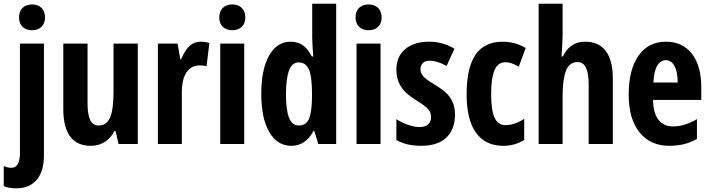

<svg xmlns="http://www.w3.org/2000/svg" viewBox="-49 -780 3849 1040"><path d="M39.1 240.2Q-2 240.2 -28.8 228V120.1Q-6.3 128.9 13.2 128.9Q59.1 128.9 59.1 45.9V-543.9H189V63Q189 147.9 149.7 194.1Q110.4 240.2 39.1 240.2ZM54.2 -686Q54.2 -718.3 73 -737.1Q91.8 -755.9 125 -755.9Q157.7 -755.9 176.3 -736.8Q194.8 -717.8 194.8 -686Q194.8 -653.3 175.8 -634.8Q156.7 -616.2 125 -616.2Q93.3 -616.2 73.7 -634.3Q54.2 -652.3 54.2 -686Z M593.3 0 577.1 -69.8H570.3Q552.2 -32.7 518.8 -11.5Q485.4 9.8 442.4 9.8Q369.1 9.8 331.5 -40Q293.9 -89.8 293.9 -189V-543.9H425.3V-220.2Q425.3 -160.6 439.5 -130.4Q453.6 -100.1 485.4 -100.1Q527.3 -100.1 546.6 -142.1Q565.9 -184.1 565.9 -283.2V-543.9H697.3V0Z M1038.1 -554.2Q1062 -554.2 1085 -546.9L1069.8 -420.9Q1056.2 -425.8 1034.2 -425.8Q986.8 -425.8 961.4 -388.4Q936 -351.1 936 -279.8V0H806.2V-543.9H913.1L927.7 -459H932.1Q953.6 -510.3 979 -532.2Q1004.4 -554.2 1038.1 -554.2Z M1273.9 0H1144V-543.9H1273.9ZM1138.7 -686Q1138.7 -718.3 1157.5 -737.1Q1176.3 -755.9 1210 -755.9Q1241.7 -755.9 1260.7 -737.1Q1279.8 -718.3 1279.8 -686Q1279.8 -652.8 1260.3 -634.5Q1240.7 -616.2 1210 -616.2Q1177.7 -616.2 1158.2 -634.5Q1138.7 -652.8 1138.7 -686Z M1528.3 9.8Q1453.1 9.8 1409.7 -64.5Q1366.2 -138.7 1366.2 -271Q1366.2 -403.8 1408.7 -479Q1451.2 -554.2 1525.9 -554.2Q1563 -554.2 1590.1 -535.9Q1617.2 -517.6 1640.1 -474.1H1647.9Q1642.1 -548.3 1642.1 -578.1V-759.8H1772V0H1675.3L1653.3 -70.8H1648.9Q1607.4 9.8 1528.3 9.8ZM1570.3 -100.1Q1606.4 -100.1 1623 -133.1Q1639.6 -166 1641.1 -252.9V-270Q1641.1 -364.7 1624.3 -403.3Q1607.4 -441.9 1568.8 -441.9Q1532.7 -441.9 1516.4 -397.7Q1500 -353.5 1500 -269Q1500 -184.6 1516.6 -142.3Q1533.2 -100.1 1570.3 -100.1Z M2012.2 0H1882.3V-543.9H2012.2ZM1877 -686Q1877 -718.3 1895.8 -737.1Q1914.6 -755.9 1948.2 -755.9Q1980 -755.9 1999 -737.1Q2018.1 -718.3 2018.1 -686Q2018.1 -652.8 1998.5 -634.5Q1979 -616.2 1948.2 -616.2Q1916 -616.2 1896.5 -634.5Q1877 -652.8 1877 -686Z M2415.5 -159.2Q2415.5 -79.6 2368.9 -34.9Q2322.3 9.8 2231.4 9.8Q2150.9 9.8 2098.1 -22V-134.8Q2125 -116.2 2160.9 -104Q2196.8 -91.8 2224.1 -91.8Q2254.4 -91.8 2270.3 -106.7Q2286.1 -121.6 2286.1 -146Q2286.1 -170.9 2269.5 -189.5Q2252.9 -208 2208.5 -234.9Q2149.4 -270 2123.8 -309.8Q2098.1 -349.6 2098.1 -403.8Q2098.1 -473.1 2145.8 -513.7Q2193.4 -554.2 2276.4 -554.2Q2348.6 -554.2 2412.6 -516.1L2370.1 -422.9Q2317.9 -451.2 2278.3 -451.2Q2253.4 -451.2 2241 -438Q2228.5 -424.8 2228.5 -405.8Q2228.5 -383.8 2243.9 -366.7Q2259.3 -349.6 2301.3 -324.2Q2352.1 -293.5 2372.6 -272Q2393.1 -250.5 2404.3 -223.1Q2415.5 -195.8 2415.5 -159.2Z M2677.2 9.8Q2580.1 9.8 2529.3 -61Q2478.5 -131.8 2478.5 -269Q2478.5 -412.6 2526.6 -483.4Q2574.7 -554.2 2675.3 -554.2Q2705.6 -554.2 2738.8 -545.4Q2772 -536.6 2798.3 -520L2761.2 -418.9Q2720.7 -442.9 2689.5 -442.9Q2647.9 -442.9 2629.6 -399.7Q2611.3 -356.4 2611.3 -270Q2611.3 -185.5 2629.4 -143.8Q2647.5 -102.1 2688.5 -102.1Q2737.3 -102.1 2790.5 -136.2V-22Q2739.3 9.8 2677.2 9.8Z M3139.6 0V-324.2Q3139.6 -443.8 3079.6 -443.8Q3034.7 -443.8 3016.6 -396.7Q2998.5 -349.6 2998.5 -261.2V0H2868.7V-759.8H2998.5V-590.8Q2998.5 -558.1 2992.7 -474.1H2999.5Q3038.6 -554.2 3119.6 -554.2Q3194.3 -554.2 3232.4 -503.7Q3270.5 -453.1 3270.5 -355V0Z M3576.2 9.8Q3474.1 9.8 3415.3 -62.7Q3356.4 -135.3 3356.4 -268.1Q3356.4 -402.8 3409.7 -478.5Q3462.9 -554.2 3558.1 -554.2Q3647 -554.2 3698.2 -489.5Q3749.5 -424.8 3749.5 -308.1V-238.8H3488.3Q3489.7 -166 3518.1 -130.6Q3546.4 -95.2 3596.2 -95.2Q3659.7 -95.2 3726.1 -134.8V-27.8Q3663.6 9.8 3576.2 9.8ZM3557.1 -454.1Q3529.3 -454.1 3511.2 -424.6Q3493.2 -395 3490.2 -333H3622.1Q3621.1 -392.6 3604 -423.3Q3586.9 -454.1 3557.1 -454.1Z"/></svg>

Font: TypoPRO Open Sans Condensed
Style: Bold
Weight: 700
Width: 3
Foundry: Ascender Corporation
Version: Version 1.11